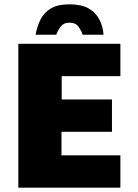

<svg xmlns="http://www.w3.org/2000/svg" viewBox="-20 -870 638 890"><path d="M65 0V-667H538V-517H266V-409H499V-259H265V-150H538V0ZM302 -850Q357 -850 390.5 -831Q424 -812 440.5 -780Q457 -748 460 -709H363Q358 -726 344.5 -745.5Q331 -765 302 -765Q275 -765 260.5 -745.5Q246 -726 241 -709H145Q152 -748 168 -780Q184 -812 216 -831Q248 -850 302 -850Z"/></svg>

Font: Maven Pro Black
Style: Regular
Weight: 900
Designer: Joe Prince
Foundry: Joe Prince
Version: Version 2.103